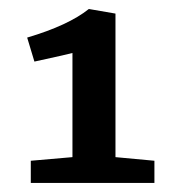

<svg xmlns="http://www.w3.org/2000/svg" viewBox="-20 -601 401 424"><path d="M48 -197V-246L140 -254V-484Q134 -482 56 -465L40 -518Q131 -545 176 -581H177L235 -571V-254L321 -246V-197Z"/></svg>

Font: Aikya
Style: Bold
Weight: 700
Designer: Neelakash Kshetrimayum (Latin subset based on Merriweather by Eben Sorkin)
Foundry: Brand New Type
Version: Version 1.00 b005